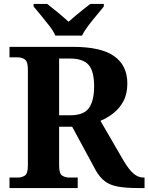

<svg xmlns="http://www.w3.org/2000/svg" viewBox="-20 -951 751 971"><path d="M28 0V-53H70Q90 -53 105.5 -63Q121 -73 121 -113V-600Q121 -640 105.5 -650.5Q90 -661 70 -661H28V-714H350Q492 -714 558 -666.5Q624 -619 624 -529Q624 -476 604 -439Q584 -402 553 -378Q522 -354 488 -340L607 -135Q633 -92 656 -72.5Q679 -53 707 -53H711V0H678Q618 0 578 -7Q538 -14 511.5 -33.5Q485 -53 464 -90L345 -310H279V-113Q279 -73 294.5 -63Q310 -53 330 -53H373V0ZM335 -368Q404 -368 430 -405Q456 -442 456 -515Q456 -591 428 -623Q400 -655 333 -655H279V-368ZM260 -771Q250 -794 229.5 -820.5Q209 -847 187.5 -873Q166 -899 150 -918V-931H219Q240 -915 272.5 -888Q305 -861 327 -841Q342 -855 362 -871.5Q382 -888 402 -904Q422 -920 436 -931H505V-918Q490 -899 468 -873Q446 -847 426 -820.5Q406 -794 395 -771Z"/></svg>

Font: Noto Serif Bengali
Style: Bold
Weight: 700
Designer: Juan Bruce, Universal Thirst, Indian Type Foundry and the Monotype Design Team.
Foundry: Monotype Imaging Inc.
Version: Version 2.003; ttfautohint (v1.8.4.7-5d5b)